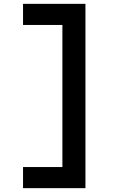

<svg xmlns="http://www.w3.org/2000/svg" viewBox="-20 -810 640 1000"><path d="M425 -790H100V-680H305V60H100V170H425Z"/></svg>

Font: CommitMonoV143 ExtLt
Style: Regular
Weight: 200
Monospace: yes
Designer: Eigil Nikolajsen
Foundry: Eigil Nikolajsen
Version: Version 1.143